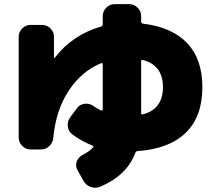

<svg xmlns="http://www.w3.org/2000/svg" viewBox="-20 -830 1040 925"><path d="M668 -279Q765 -304 765 -410Q765 -516 668 -541Q660 -543 660 -535V-290V-285Q660 -277 668 -279ZM669 -716Q809 -699 882 -622Q955 -545 955 -410Q955 -269 875.5 -191Q796 -113 643 -102Q635 -102 632 -94Q592 15 462 70Q439 79 416.5 70.5Q394 62 382 41L353 -11Q342 -31 349.5 -51.5Q357 -72 377 -83Q411 -101 428 -119Q434 -125 425 -129Q375 -148 328 -183Q309 -197 306.5 -222Q304 -247 319 -266L351 -309Q364 -327 387.5 -330Q411 -333 429 -320Q450 -306 466 -298Q469 -297 472 -298.5Q475 -300 475 -303V-520Q475 -523 473 -525Q471 -527 468 -526Q373 -487 311 -393Q249 -299 237 -167Q235 -143 218 -126.5Q201 -110 178 -110H127Q104 -110 87 -127Q70 -144 70 -167V-653Q70 -676 87 -693Q104 -710 127 -710H183Q206 -710 223 -693Q240 -676 240 -653V-551Q240 -550 241 -550Q243 -550 243 -551Q329 -662 466 -702Q475 -704 475 -713V-753Q475 -776 492 -793Q509 -810 532 -810H603Q626 -810 643 -793Q660 -776 660 -753V-725Q660 -718 669 -716Z"/></svg>

Font: Rounded Mplus 1c Black
Style: Regular
Weight: 900
Version: Version 1.059.20150529